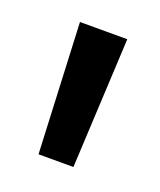

<svg xmlns="http://www.w3.org/2000/svg" viewBox="-59 -719 254 305"><g transform="rotate(20 68.0 -567.0)"><path d="M28 -677H108L97 -457H38Z"/></g></svg>

Font: Karla ExtraLight
Style: Regular
Weight: 400
Version: Version 2.001